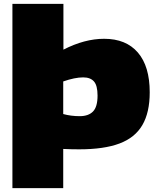

<svg xmlns="http://www.w3.org/2000/svg" viewBox="-20 -760 815 990"><path d="M44 210V-740H307V-504Q416 -560 517 -560Q630 -560 691 -489Q752 -418 752 -284Q752 -180 714 -115Q676 -50 596 -20Q516 10 388 10Q346 10 306 8V210ZM391 -161Q436 -161 459.5 -185Q483 -209 483 -267Q483 -319 464.5 -340Q446 -361 409 -361Q366 -361 306 -340V-172Q346 -161 391 -161Z"/></svg>

Font: Georama Extended Black
Style: Regular
Weight: 900
Width: 7
Designer: Jean-Baptiste Levee
Foundry: Production Type
Version: Version 1.000